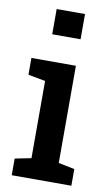

<svg xmlns="http://www.w3.org/2000/svg" viewBox="-87 -807 495 853"><g transform="rotate(10 160.5 -381.0)"><path d="M29.3 0V-75.2L102.5 -89.8V-438L24.9 -452.6V-528.3H225.6V-89.8L298.3 -75.2V0ZM97.7 -647.9V-761.7H225.6V-647.9Z"/></g></svg>

Font: Roboto Slab LO Medium
Style: Regular
Weight: 500
Designer: Google
Version: Version 2.000